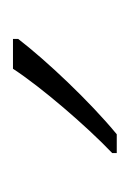

<svg xmlns="http://www.w3.org/2000/svg" viewBox="28 -834 200 296"><g transform="rotate(-90 128.0 -686.0)"><path d="M216 -758V-766H170C142 -723 82 -653 40 -613V-606H69C120 -648 183 -715 216 -758Z"/></g></svg>

Font: Noto Sans Cherokee ExtraLight
Style: Regular
Weight: 200
Designer: Monotype Design Team
Foundry: Monotype Imaging Inc.
Version: Version 2.001